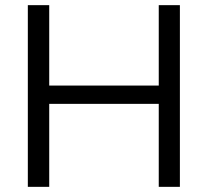

<svg xmlns="http://www.w3.org/2000/svg" viewBox="-20 -725 806 745"><path d="M88 0ZM88 0V-705H171V-393H596V-705H678V0H596V-322H171V0Z"/></svg>

Font: Winston
Style: Regular
Weight: 400
Designer: Original fonts by Vernon Adams / Changes by Cristiano Sobral
Foundry: Original fonts by Vernon Adams / Changes by Cristiano Sobral
Version: Version 2.503;July 17, 2020;FontCreator 13.0.0.2655 64-bit